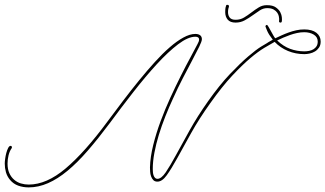

<svg xmlns="http://www.w3.org/2000/svg" viewBox="-253 -743 1363 804"><path d="M-210.9 10.4Q-223.3 -4.6 -228.2 -22.1Q-233.1 -39.7 -233.1 -57.9Q-233.1 -65.8 -231.4 -78.1Q-229.8 -90.5 -226.6 -102.5Q-223.3 -114.6 -218.8 -123.4Q-214.2 -132.2 -209 -132.2Q-203.1 -132.2 -203.1 -125.7Q-203.1 -123.7 -203.8 -123Q-212.9 -110 -217.1 -93.1Q-221.4 -76.2 -221.4 -57.9Q-221.4 -34.5 -213.9 -17.9Q-206.4 -1.3 -194 9.4Q-181.6 20.2 -165.7 25.1Q-149.7 29.9 -132.8 29.9Q-57.9 29.9 22.1 -37.8Q102.2 -105.5 197.3 -234.4Q229.8 -278 263.3 -322.3Q296.9 -366.5 330.1 -407.2Q363.3 -447.9 395.5 -483.4Q427.7 -518.9 457.7 -544.9Q487.6 -571 515 -585.9Q542.3 -600.9 565.1 -600.9Q577.5 -600.9 585 -595.4Q592.4 -589.8 592.4 -578.8Q592.4 -570.3 581.1 -547.2Q569.7 -524.1 552.1 -490.9Q534.5 -457.7 513 -416.3Q491.5 -375 471.4 -330.1Q454.4 -293.6 439.1 -254.9Q423.8 -216.1 412.1 -178.1Q400.4 -140 393.6 -103.5Q386.7 -67.1 386.7 -35.2Q386.7 -28.6 387.4 -21.5Q388 -14.3 390.3 -8.1Q392.6 -2 396.5 2Q400.4 5.9 406.2 5.9Q422.5 5.9 441.1 -21.5Q459.6 -48.8 484 -93.8Q508.5 -138.7 541 -197.3Q573.6 -255.9 617.8 -318.4Q666 -386.7 709.6 -432.6Q753.3 -478.5 786.5 -506.8Q819.7 -535.2 840.5 -547.9Q861.3 -560.5 863.9 -561.8Q865.2 -563.2 872.1 -567.1Q878.9 -571 889.3 -576.8Q872.4 -598.3 865.9 -613.6Q859.4 -628.9 858.7 -631.5V-632.8Q858.7 -634.8 860.4 -636.7Q862 -638.7 865.2 -638.7Q866.5 -638.7 871.1 -631.2Q875.7 -623.7 880.9 -613.9Q886.1 -604.2 891.3 -595.1Q896.5 -585.9 899.7 -582.7Q912.1 -588.5 926.4 -595.1Q940.8 -601.6 956.1 -607.1Q971.4 -612.6 987.6 -616.2Q1003.9 -619.8 1020.8 -619.8Q1054 -619.8 1071.9 -605.8Q1089.8 -591.8 1089.8 -569Q1089.8 -554 1083 -543.9Q1076.2 -533.9 1066.1 -527.7Q1056 -521.5 1043.9 -518.9Q1031.9 -516.3 1021.5 -516.3Q985 -516.3 952.8 -529.6Q920.6 -543 897.1 -567.7Q879.6 -557.9 853.8 -542.6Q828.1 -527.3 794.6 -499Q761.1 -470.7 719.1 -425.8Q677.1 -380.9 627.6 -311.2Q580.1 -244.8 546.9 -184.9Q513.7 -125 488.9 -80.1Q464.2 -35.2 445 -8.8Q425.8 17.6 406.2 17.6Q395.2 17.6 389 11.1Q382.8 4.6 379.6 -4.6Q376.3 -13.7 375.7 -24.1Q375 -34.5 375 -42.3Q376.3 -86.6 388.7 -136.1Q401 -185.5 419.6 -235.7Q438.2 -285.8 460.6 -334.6Q483.1 -383.5 504.6 -426.1Q526 -468.8 544.6 -502.9Q563.2 -537.1 574.2 -558.6Q580.7 -569.7 580.7 -577.5Q580.7 -589.2 565.1 -589.2Q534.5 -589.2 492.8 -557.6Q451.2 -526 404 -474.6Q356.8 -423.2 306.3 -358.7Q255.9 -294.3 207 -227.9Q158.9 -163.4 115.2 -113Q71.6 -62.5 29.9 -28Q-11.7 6.5 -52.1 24.1Q-92.4 41.7 -132.8 41.7Q-156.2 41.7 -176.4 34.5Q-196.6 27.3 -210.9 10.4ZM1021.5 -528Q1031.2 -528 1041.3 -529.9Q1051.4 -531.9 1059.6 -536.8Q1067.7 -541.7 1072.6 -549.5Q1077.5 -557.3 1077.5 -569Q1077.5 -587.9 1060.9 -598Q1044.3 -608.1 1020.8 -608.1Q1005.9 -608.1 990.9 -604.8Q975.9 -601.6 961.3 -596.4Q946.6 -591.1 932.9 -585.3Q919.3 -579.4 907.6 -573.6Q933.6 -548.8 962.2 -538.4Q990.9 -528 1021.5 -528ZM919.9 -648.4Q915.4 -649.7 915.4 -654.3Q915.4 -654.9 915.7 -656.2Q916 -657.6 916 -664.1Q916 -668 914.4 -675.5Q912.8 -682.9 907.6 -690.4Q902.3 -697.9 892.3 -703.5Q882.2 -709 865.9 -709Q849.6 -709 835 -699.5Q820.3 -690.1 804.7 -678.7Q789.1 -667.3 771.8 -657.9Q754.6 -648.4 733.7 -648.4Q710.9 -648.4 700.5 -660.8Q690.1 -673.2 690.1 -692.1Q690.1 -704.4 691.4 -710.9Q692.7 -717.4 694 -720.1Q695.3 -722.7 696.9 -722.7Q698.6 -722.7 699.9 -722.7Q705.7 -722.7 705.7 -716.1V-714.8Q705.1 -714.2 703.5 -707.7Q701.8 -701.2 701.8 -692.1Q701.8 -678.4 709 -669.3Q716.1 -660.2 733.7 -660.2Q753.3 -660.2 768.9 -669.6Q784.5 -679 799.8 -690.8Q815.1 -702.5 830.4 -711.9Q845.7 -721.4 864.6 -721.4Q889.3 -721.4 902.3 -711.9Q915.4 -702.5 920.9 -691.4Q926.4 -680.3 927.1 -671.2Q927.7 -662.1 927.7 -662.8Q927.7 -653.6 926.4 -651Q925.1 -648.4 921.2 -648.4Z"/></svg>

Font: League Script
Style: League Script
Weight: 400
Foundry: Haley Fiege
Version: Version 1.001